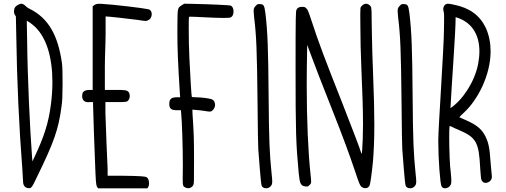

<svg xmlns="http://www.w3.org/2000/svg" viewBox="-20 -820 2739 1040"><path d="M78 -794C62 -785 57 -778 56 -761C55.9 -759.6 55.9 -758.3 55.9 -757.1C55.9 -744.1 60.5 -739.2 66 -731L68 -634C72 -374 83 -136 101 96C103 128 105 158 105 164C105 184 116 198 133 199C134.8 199.2 136.5 199.4 138.1 199.4C150.2 199.4 156.1 190.4 180 139C273 -51 297 -120 313 -242C318 -276 318 -289 319 -367C319 -438 318 -458 315 -482C294 -626 244 -721 141 -772C132 -776 122 -783 119 -787C113 -794 102 -800 95 -800C92 -800 85 -797 78 -794ZM157 -686C231.3 -626.3 263.9 -509.7 263.9 -375.7C263.9 -334.7 260.9 -292.1 255 -249C243 -156 219 -80 168 28L156 54L154 36C142 -122 129 -403 127 -601L125 -708C136 -702 143 -697 157 -686Z M783 -770C759 -776 591 -796 532 -799C526.6 -799.3 522 -799.5 518 -799.5C498 -799.5 494.5 -795.2 482 -786V-333H466C446 -333 434 -328 428 -318C426 -311.4 425 -305.1 425 -299.1C425 -280.4 435.3 -266.4 457.5 -266.4C460.1 -266.4 463 -266.6 466 -267H484V-256C484 -226 493 22 497 116C500 180 501 192 513 200H778C784.3 194.1 787.4 183.2 787.4 172.2C787.4 158.7 782.8 144.9 774 140C766 135 735 133 644 132H563V96C561 51 553 -129 551 -207V-267H606C666 -267 670 -267 678 -281C681.3 -285.6 682.8 -292.9 682.8 -300.1C682.8 -308.4 680.7 -316.7 677 -321C667 -332 659 -333 603 -333H548V-438C547.9 -443.3 547.9 -448.8 547.9 -454.5C547.9 -511.9 552 -589.7 552 -637V-731C566 -731 683 -718 727 -712C750.8 -708.2 762.1 -706.5 768.8 -706.5C774.4 -706.5 776.9 -707.7 781 -710C794.3 -714.3 802 -729.3 802 -743.3C802 -755.7 796.1 -767.2 783 -770Z M965 -792C941 -776 942 -780 941 -684C940.9 -669.4 940.8 -655.4 940.8 -641.6C940.8 -558.8 943.7 -481.9 954 -319L956 -293H937C908 -293 897 -283 897 -258C897 -231 907 -223 939 -223H960L961 -210C966.1 -164.3 970.4 -15.2 970.4 74.3C970.4 90.5 970.3 104.7 970 116C969.8 130 969.6 141.3 969.6 150.5C969.6 187.4 972.2 190.4 985 196C989.8 198.4 994.8 199.6 999.5 199.6C1010.5 199.6 1020.7 193.5 1027 183C1031 175 1031 165 1031 49C1031 -62 1030 -98 1023 -200L1022 -226L1046 -224C1059 -223 1078 -221 1089 -219C1101.4 -216.8 1109.4 -215.6 1115.3 -215.6C1122.7 -215.6 1126.5 -217.5 1131 -222C1140.4 -230 1144.9 -241.7 1144.9 -252.8C1144.9 -265.4 1139.1 -277.2 1128 -282C1116 -287 1069 -293 1043 -293C1030 -293 1020 -294 1019 -295C1017 -298 1010 -416 1006 -503C1003.6 -544.8 1002.3 -617.7 1002.3 -669.5C1002.3 -703.1 1002.8 -727.8 1004 -729C1004.4 -729.4 1007.2 -729.6 1011.9 -729.6C1040 -729.6 1136.1 -722.8 1191.4 -722.8C1211.1 -722.8 1225.6 -723.7 1230 -726C1240 -731 1245 -742 1245 -758C1245 -774 1239 -786 1229 -790C1222 -792 1124 -797 1026 -799L978 -800Z M1365 -788C1357 -780 1353.9 -773.8 1353.9 -759.6C1353.9 -752.4 1354.7 -743.3 1356 -731C1369 -626 1372 -546 1375 -266C1376 -133 1378 -19 1379 -12C1383 35 1392 168 1397 185C1400.3 195 1410.5 199.8 1421.1 199.8C1429.5 199.8 1438.2 196.8 1444 191C1451.4 183.6 1454.6 178.1 1454.6 162.7C1454.6 153.1 1453.3 139.5 1451 119C1440 10 1437 -58 1435 -300C1433 -553 1430 -641 1418 -746C1412 -791 1409 -798 1386 -798C1375 -798 1373 -797 1365 -788Z M1936 -784C1932.5 -779.9 1931.5 -777.1 1931.5 -743.5C1931.5 -728.5 1931.7 -707.3 1932 -677C1932 -621 1934 -524 1937 -461C1943.4 -311.3 1946.3 -220.6 1946.3 -148.9C1946.3 -120.4 1945.9 -95 1945 -70C1942.7 -10.9 1940.9 12.5 1938.4 12.5C1937.7 12.5 1936.9 10.6 1936 7C1933 -7 1879 -147 1834 -262C1737 -507 1704 -595 1668 -706C1650 -760 1647 -768 1639 -775C1632 -782 1629 -783 1617 -783C1600 -783 1591 -778 1586 -767C1582 -758 1581 -738 1581 -450C1581 -107 1583 -44 1598 118C1604 177 1609 187 1636 190C1647 191 1649 190 1657 182C1662.9 176.1 1665.3 173.4 1665.3 162.6C1665.3 155 1664.1 143.5 1662 124C1649.1 4.4 1641.4 -172.1 1641.4 -362.3C1641.4 -393.2 1641.6 -424.5 1642 -456L1644 -577L1669 -510C1694 -443 1710 -401 1782 -219C1837 -80 1872 15 1902 104C1925 173 1929 182 1936 190C1942.7 196.2 1950.9 199.3 1958.7 199.3C1968.5 199.3 1977.5 194.5 1982 185C1986 176 1994 118 2000 57C2005.1 -3 2007.6 -66.5 2007.6 -144.5C2007.6 -218.4 2005.4 -305.5 2001 -415C1998 -480 1995 -589 1994 -656C1993 -769 1993 -778 1988 -785C1984 -793 1971 -800 1962 -800C1953 -800 1941 -791 1936 -784Z M2145 -788C2137 -780 2133.9 -773.8 2133.9 -759.6C2133.9 -752.4 2134.7 -743.3 2136 -731C2149 -626 2152 -546 2155 -266C2156 -133 2158 -19 2159 -12C2163 35 2172 168 2177 185C2180.3 195 2190.5 199.8 2201.1 199.8C2209.5 199.8 2218.2 196.8 2224 191C2231.4 183.6 2234.6 178.1 2234.6 162.7C2234.6 153.1 2233.3 139.5 2231 119C2220 10 2217 -58 2215 -300C2213 -553 2210 -641 2198 -746C2192 -791 2189 -798 2166 -798C2155 -798 2153 -797 2145 -788Z M2611 -670C2578 -738 2523 -778 2437 -795C2422.6 -798.2 2413.3 -799.7 2406.6 -799.7C2398.5 -799.7 2394.4 -797.4 2390 -793C2383.9 -787.6 2381 -779.5 2381 -770.7C2381 -766.5 2381.7 -762.2 2383 -758C2384.9 -752.3 2385.6 -745 2385.6 -723.6C2385.6 -711.2 2385.4 -694.2 2385 -670C2385 -562 2354 -135 2354 -57C2354 41 2364 178 2372 190C2376.2 196.8 2383.5 199.9 2391.3 199.9C2402 199.9 2413.6 194 2420 183C2423.3 177.5 2424.8 172 2424.8 160.6C2424.8 151.4 2423.8 138.2 2422 118C2416.4 82.9 2413.2 -12.2 2413.2 -76.6C2413.2 -103.9 2413.8 -125.7 2415 -135C2416 -138 2417 -138 2426 -134C2431 -131 2448 -123 2463 -117C2560 -76 2574 -50 2581 90C2583 117 2585 144 2586 149C2589.6 162.7 2598.4 170.7 2610.2 170.7C2614.7 170.7 2619.7 169.5 2625 167C2637 161.4 2644.5 152 2644.5 135.7C2644.5 131.6 2644 127 2643 122C2642 112 2639 82 2637 55C2632 -20 2626 -48 2609 -82C2589 -122 2560 -145 2497 -172C2482 -179 2469 -185 2468 -185C2468 -186 2479 -197 2494 -211C2566 -277 2637.4 -411.1 2637.4 -542.3C2637.4 -586.1 2629.5 -629.5 2611 -670ZM2448 -727C2531.5 -703.3 2576.8 -637.3 2576.8 -541.8C2576.8 -520.6 2574.5 -498 2570 -474C2552 -380 2489 -281 2420 -234C2427 -376 2448 -639 2448 -727Z"/></svg>

Font: DIARIO_DE_ANDY
Style: Regular
Weight: 400
Version: Version 001.000